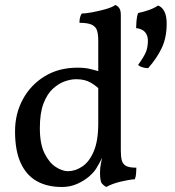

<svg xmlns="http://www.w3.org/2000/svg" viewBox="-20 -737 700 766"><path d="M289 -467Q318 -467 339 -462Q360 -457 386 -449V-372Q366 -393 342.5 -407Q319 -421 284 -421Q263 -421 238.5 -412.5Q214 -404 191 -383Q168 -362 153.5 -324Q139 -286 139 -226Q139 -162 158 -124.5Q177 -87 203 -70.5Q229 -54 251 -54Q280 -54 308 -72.5Q336 -91 354 -133Q372 -175 372 -245L401 -139Q388 -107 378.5 -90Q369 -73 364 -65Q355 -50 335.5 -33Q316 -16 288 -3.5Q260 9 227 9Q168 9 126.5 -14.5Q85 -38 62.5 -87Q40 -136 40 -213Q40 -283 71 -340.5Q102 -398 158 -432.5Q214 -467 289 -467ZM462 -136Q462 -112 466 -97Q470 -82 483 -75Q496 -68 524 -68Q524 -58 523 -45Q522 -32 518 -22Q493 -20 460 -12Q427 -4 404 9Q394 4 386.5 -5Q379 -14 379 -49Q379 -68 382.5 -84Q386 -100 393 -136ZM462 -575V-127H372V-575ZM440 -717Q449 -714 455.5 -705Q462 -696 462 -677V-538H372V-575Q372 -598 367.5 -614Q363 -630 347 -638Q331 -646 297 -646Q297 -657 299 -666Q301 -675 306 -683Q321 -683 348 -688Q375 -693 401.5 -700.5Q428 -708 440 -717ZM611 -715Q628 -708 636.5 -690Q645 -672 645 -643Q645 -588 626 -547Q607 -506 571 -465Q560 -465 548.5 -468.5Q537 -472 531 -478Q556 -513 563 -531.5Q570 -550 570 -575Q570 -596 558.5 -609Q547 -622 523 -625Q523 -635 524.5 -653.5Q526 -672 531 -685Q554 -690 574 -697Q594 -704 611 -715Z"/></svg>

Font: Vollkorn
Style: Regular
Weight: 400
Designer: Friedrich Althausen
Foundry: Friedrich Althausen
Version: Version 4.104